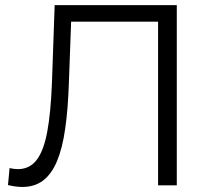

<svg xmlns="http://www.w3.org/2000/svg" viewBox="-20 -720 825 746"><path d="M66.7 6.4Q53.3 6.4 40.1 4.5Q26.9 2.7 11 -0.9L17.2 -66.9Q34 -62.9 50 -62.9Q94.7 -62.9 122.2 -98.3Q149.6 -133.6 163.6 -208.3Q177.5 -282.9 181.9 -400.2L192.4 -700H666.9V0H594.2V-656L613.4 -635.7H239.1L257.1 -656.6L247.8 -402Q244.4 -297.2 233.4 -220.4Q222.4 -143.6 201.3 -93.4Q180.1 -43.3 147.2 -18.4Q114.2 6.4 66.7 6.4Z"/></svg>

Font: Montserrat Thin
Style: Regular
Weight: 100
Designer: Julieta Ulanovsky
Foundry: Julieta Ulanovsky
Version: Version 9.000